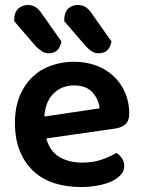

<svg xmlns="http://www.w3.org/2000/svg" viewBox="-20 -736 574 771"><path d="M166 -180Q180 -129 218 -106Q256 -83 312 -83Q354 -83 389.5 -95.5Q425 -108 447 -122Q461 -114 470 -100Q479 -86 479 -70Q479 -50 465.5 -34.5Q452 -19 428.5 -8Q405 3 373 9Q341 15 304 15Q245 15 196.5 -1Q148 -17 113.5 -49.5Q79 -82 59.5 -130Q40 -178 40 -242Q40 -304 59 -350Q78 -396 110.5 -427Q143 -458 186 -473Q229 -488 277 -488Q326 -488 367 -472.5Q408 -457 437 -429.5Q466 -402 482.5 -363.5Q499 -325 499 -280Q499 -252 484.5 -238Q470 -224 444 -220ZM277 -393Q228 -393 195 -360.5Q162 -328 158 -268L380 -301Q376 -338 351 -365.5Q326 -393 277 -393ZM37 -651V-657Q37 -686 53 -701Q69 -716 92 -716Q110 -716 123.5 -707Q137 -698 148 -681L227 -569Q221 -543 208 -532.5Q195 -522 176 -522Q160 -522 147.5 -530.5Q135 -539 124 -550ZM238 -651V-657Q238 -686 253.5 -701Q269 -716 292 -716Q311 -716 324.5 -707Q338 -698 349 -681L428 -569Q422 -543 409 -532.5Q396 -522 376 -522Q361 -522 348.5 -530Q336 -538 325 -550Z"/></svg>

Font: Baloo 2 SemiBold
Style: Regular
Weight: 600
Designer: Sarang Kulkarni and Ek Type
Foundry: Ek Type
Version: Version 1.640;hotconv 1.0.111;makeotfexe 2.5.65597; ttfautoh